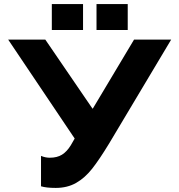

<svg xmlns="http://www.w3.org/2000/svg" viewBox="-20 -908 879 941"><path d="M253 13Q207 13 181 5V-144Q202 -135 224 -135Q260 -135 284 -150Q308 -165 327 -196L346 -229L20 -714H202L433 -376H435L637 -714H819L515 -205Q467 -126 431.5 -81Q396 -36 353 -11.5Q310 13 253 13ZM387 -888V-761H234V-888ZM453 -888H606V-761H453Z"/></svg>

Font: Non Bureau Extended
Style: Bold
Weight: 700
Width: 7
Designer: Jona Saucedo
Foundry: Non Foundry
Version: Version 1.000; ttfautohint (v1.8.4)